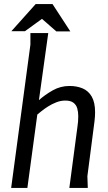

<svg xmlns="http://www.w3.org/2000/svg" viewBox="-20 -927 532 947"><path d="M218 -764 172 -433Q201 -459 239.5 -481Q278 -503 323 -503Q359 -503 387.5 -491Q416 -479 432.5 -450.5Q449 -422 449 -373Q449 -352 446 -328L411 -58L413 0H322L362 -302Q364 -314 365 -327.5Q366 -341 366 -354Q366 -375 361 -392.5Q356 -410 342 -420.5Q328 -431 302 -431Q280 -431 258 -422.5Q236 -414 216.5 -401.5Q197 -389 183.5 -378Q170 -367 164 -362L115 0H35L130 -707V-764ZM187 -834 103 -773H36L156 -907H239L327 -772H258Z"/></svg>

Font: Rosario
Style: Italic
Weight: 400
Italic angle: -8.05°
Designer: Hector Gatti
Foundry: Omnibus Type
Version: Version 1.201